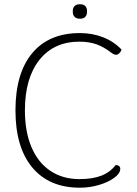

<svg xmlns="http://www.w3.org/2000/svg" viewBox="-20 -864 636 894"><path d="M52 -350Q52 -523 130 -616.5Q208 -710 352 -710Q410 -710 460 -690.5Q510 -671 546 -633Q543 -623 535.5 -616Q528 -609 521 -609Q511 -609 499 -618Q463 -646 428.5 -658Q394 -670 350 -670Q231 -670 163.5 -585Q96 -500 96 -350Q96 -251 126.5 -179Q157 -107 214.5 -68.5Q272 -30 350 -30Q411 -30 452 -46Q493 -62 519 -96Q540 -94 540 -78Q540 -57 512.5 -36.5Q485 -16 441.5 -3Q398 10 352 10Q209 10 130.5 -84Q52 -178 52 -350ZM319 -807V-814Q319 -828 327.5 -836Q336 -844 349 -844H355Q369 -844 377 -836Q385 -828 385 -814V-807Q385 -794 377 -785.5Q369 -777 355 -777H349Q336 -777 327.5 -785.5Q319 -794 319 -807Z"/></svg>

Font: Krub ExtraLight
Style: Regular
Weight: 275
Designer: Ekaluck Peanpanawate
Foundry: Cadson Demak Co.,Ltd.
Version: Version 1.000; ttfautohint (v1.6)